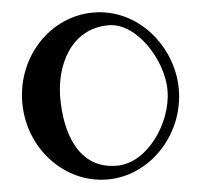

<svg xmlns="http://www.w3.org/2000/svg" viewBox="-53 -779 904 864"><g transform="rotate(-5 399.0 -347.0)"><path d="M702 -347C702 -202 585 -28 446 -28C271 -28 218 -197 218 -355C218 -500 292 -661 463 -661C591 -661 702 -481 702 -347ZM753 -347C753 -538 604 -724 399 -724C205 -724 46 -555 46 -347C46 -139 205 30 399 30C591 30 753 -143 753 -347Z"/></g></svg>

Font: Ribeye
Style: Regular
Weight: 400
Designer: Astigmatic (AOETI)
Foundry: Astigmatic (AOETI)
Version: Version 1.000